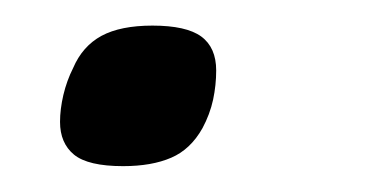

<svg xmlns="http://www.w3.org/2000/svg" viewBox="-20 -123 306 150"><path d="M148.9 -67.9Q148.9 -56.6 146.5 -45.2Q144 -33.7 138.2 -22.9Q128.9 -6.3 113.8 0.2Q98.6 6.8 76.2 6.8Q48.8 6.8 37.8 -2.2Q26.9 -11.2 26.9 -27.8Q26.9 -37.6 29.5 -48.8Q32.2 -60.1 37.1 -69.8Q44.4 -86.9 59.3 -95Q74.2 -103 99.1 -103Q125.5 -103 137.2 -94.5Q148.9 -85.9 148.9 -67.9Z"/></svg>

Font: Lorenzo Sans
Style: Italic
Weight: 400
Italic angle: -12°
Foundry: Intel Corporation
Version: Version 1.00; ttfautohint (v1.5)